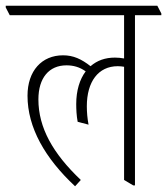

<svg xmlns="http://www.w3.org/2000/svg" viewBox="-43 -642 583 670"><path d="M219 8 239 -14C141 -107 91 -197 91 -295C91 -370 128 -414 189 -414C213 -414 235 -408 256 -393C235 -365 223 -326 223 -279C223 -261 224 -238 228 -217L266 -207C262 -228 260 -250 260 -271C260 -357 300 -411 368 -411C376 -411 384 -410 390 -409V-14L422 5H428V-589H520V-595L506 -622H-23V-616L-9 -589H390V-438C379 -440 369 -441 358 -441C324 -441 296 -431 273 -411C241 -436 213 -449 177 -449C103 -449 53 -395 53 -308C53 -197 114 -90 219 8Z"/></svg>

Font: Noto Serif Devanagari ExtraCondensed ExtraLight
Style: Regular
Weight: 200
Width: 2
Designer: Universal Thirst, Indian Type Foundry and the Monotype Design Team
Foundry: Monotype Imaging Inc.
Version: Version 2.004